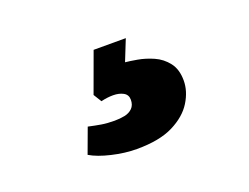

<svg xmlns="http://www.w3.org/2000/svg" viewBox="-56 -116 612 471"><g transform="rotate(-20 250.0 119.5)"><path d="M301 -13 279 42Q290 43 310 46.5Q330 50 350.5 59Q371 68 385 86Q399 104 399 133Q399 161 382 188.5Q365 216 329 234Q293 252 234 252Q203 252 169 244Q135 236 115 224L139 159Q157 163 172 165.5Q187 168 206 168Q220 168 232.5 165.5Q245 163 253 155Q261 147 261 133Q261 120 250 114Q239 108 223.5 108Q208 108 192 112L179 91L217 -13Z"/></g></svg>

Font: Literata Black
Style: Italic
Weight: 900
Italic angle: -2°
Designer: Latin by Veronika Burian and Jose Scaglione. Greek by Irene Vlachou. Cyrillic by Vera Evstafieva
Foundry: TypeTogether
Version: Version 3.002